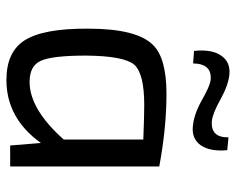

<svg xmlns="http://www.w3.org/2000/svg" viewBox="-90 -650 752 613"><g transform="rotate(90 286.5 -344.0)"><path d="M460 -693Q465 -638 444 -608Q424 -580 386 -583Q347 -586 302 -611Q255 -638 236 -640Q184 -645 183 -584L143 -587Q137 -645 159 -675Q179 -703 217 -700Q251 -697 295 -673Q341 -647 366 -644Q420 -639 419 -697ZM445 0 437 -98Q358 12 236 12Q147 12 110 -45Q71 -105 72 -249Q72 -404 124 -456Q166 -499 280 -499Q389 -499 512 -476V0ZM426 -425Q354 -428 316 -428Q215 -428 187 -396Q159 -363 158 -242Q158 -133 175 -97Q191 -62 242 -62Q329 -62 426 -171Z"/></g></svg>

Font: Taylor Sans
Style: Regular
Weight: 400
Italic angle: -8°
Designer: Natanael Gama
Version: Version 1.001 September 8, 2015